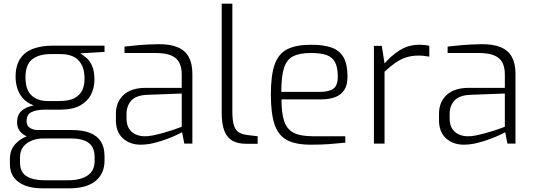

<svg xmlns="http://www.w3.org/2000/svg" viewBox="-20 -783 2909 1047"><path d="M210 244Q158 244 118.5 229.5Q79 215 56.5 185.5Q34 156 34 111V85Q34 37 60 6.5Q86 -24 125 -39.5Q164 -55 204 -55L216 -28Q184 -28 155 -17Q126 -6 107.5 16.5Q89 39 89 77V102Q89 156 125 178Q161 200 222 200H351Q419 200 457.5 174Q496 148 496 95V72Q496 42 484 19.5Q472 -3 443.5 -15.5Q415 -28 363 -28H190Q136 -28 104.5 -52Q73 -76 73 -116Q73 -156 97 -178Q121 -200 164 -208Q125 -223 103.5 -248.5Q82 -274 73.5 -304Q65 -334 65 -363Q65 -426 90.5 -463.5Q116 -501 161.5 -517.5Q207 -534 266 -534H550V-500L418 -492Q432 -483 450 -468.5Q468 -454 481.5 -425.5Q495 -397 495 -347Q495 -308 478 -271Q461 -234 420 -209.5Q379 -185 308 -185H226Q178 -185 151.5 -171.5Q125 -158 125 -123Q125 -96 144 -85Q163 -74 184 -74H370Q432 -74 471.5 -58Q511 -42 530.5 -10.5Q550 21 550 68V92Q550 164 501 204Q452 244 356 244ZM241 -232H302Q359 -232 389 -249.5Q419 -267 430 -294Q441 -321 441 -353Q441 -403 424 -432.5Q407 -462 378.5 -475Q350 -488 312 -488H255Q192 -488 155.5 -459.5Q119 -431 119 -361Q119 -293 152 -262.5Q185 -232 241 -232Z M747 6Q689 6 650.5 -28.5Q612 -63 612 -127V-163Q612 -226 653.5 -265Q695 -304 776 -304H971V-378Q971 -414 958.5 -440Q946 -466 915 -480Q884 -494 826 -494H659V-529Q692 -533 737.5 -537Q783 -541 842 -542Q907 -543 948.5 -525.5Q990 -508 1009.5 -472Q1029 -436 1029 -381V0H985L973 -62Q970 -60 948.5 -49.5Q927 -39 893 -26Q859 -13 821 -3.5Q783 6 747 6ZM767 -40Q787 -39 813.5 -44.5Q840 -50 867 -57.5Q894 -65 917.5 -72.5Q941 -80 955.5 -86Q970 -92 971 -92V-273L785 -266Q723 -264 696.5 -235Q670 -206 670 -162V-137Q670 -101 685 -79.5Q700 -58 722.5 -49Q745 -40 767 -40Z M1320 1Q1278 1 1248.5 -15Q1219 -31 1204 -68Q1189 -105 1189 -170V-763H1247V-176Q1247 -124 1256.5 -97Q1266 -70 1284.5 -60Q1303 -50 1327 -47L1385 -40V1Z M1674 6Q1592 6 1544.5 -19.5Q1497 -45 1477 -105Q1457 -165 1457 -268Q1457 -373 1478 -432Q1499 -491 1547.5 -515Q1596 -539 1677 -539Q1745 -539 1788.5 -523.5Q1832 -508 1853.5 -470Q1875 -432 1875 -365Q1875 -320 1857.5 -292.5Q1840 -265 1807 -253Q1774 -241 1729 -241H1515Q1515 -168 1529 -124Q1543 -80 1579.5 -60Q1616 -40 1687 -40H1863V-5Q1815 0 1772.5 3Q1730 6 1674 6ZM1514 -282H1725Q1774 -282 1798 -299.5Q1822 -317 1822 -365Q1822 -415 1807.5 -443Q1793 -471 1761.5 -482.5Q1730 -494 1677 -494Q1614 -494 1578.5 -476Q1543 -458 1528.5 -412Q1514 -366 1514 -282Z M2019 0V-533H2062L2077 -437Q2115 -481 2161.5 -510Q2208 -539 2269 -539Q2284 -539 2297 -537.5Q2310 -536 2321 -533V-474Q2308 -476 2294 -478Q2280 -480 2264 -480Q2225 -480 2194.5 -470Q2164 -460 2136 -440.5Q2108 -421 2077 -392V0Z M2509 6Q2451 6 2412.5 -28.5Q2374 -63 2374 -127V-163Q2374 -226 2415.5 -265Q2457 -304 2538 -304H2733V-378Q2733 -414 2720.5 -440Q2708 -466 2677 -480Q2646 -494 2588 -494H2421V-529Q2454 -533 2499.5 -537Q2545 -541 2604 -542Q2669 -543 2710.5 -525.5Q2752 -508 2771.5 -472Q2791 -436 2791 -381V0H2747L2735 -62Q2732 -60 2710.5 -49.5Q2689 -39 2655 -26Q2621 -13 2583 -3.5Q2545 6 2509 6ZM2529 -40Q2549 -39 2575.5 -44.5Q2602 -50 2629 -57.5Q2656 -65 2679.5 -72.5Q2703 -80 2717.5 -86Q2732 -92 2733 -92V-273L2547 -266Q2485 -264 2458.5 -235Q2432 -206 2432 -162V-137Q2432 -101 2447 -79.5Q2462 -58 2484.5 -49Q2507 -40 2529 -40Z"/></svg>

Font: Exo Thin Light
Style: Regular
Weight: 300
Version: Version 2.000